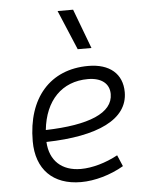

<svg xmlns="http://www.w3.org/2000/svg" viewBox="-56 -841 697 896"><g transform="rotate(-5 293.0 -392.5)"><path d="M292 -51.3C202.6 -51.3 147 -103 142.6 -190.9C384.3 -196.3 526.9 -263.7 526.9 -390.6C526.9 -476.6 467.8 -527.3 367.7 -527.3C189 -527.3 79.1 -402.3 79.1 -199.7C79.1 -67.9 156.2 9.8 287.6 9.8C352.1 9.8 426.3 -11.2 488.3 -47.4L465.8 -100.1C409.2 -69.3 345.2 -51.3 292 -51.3ZM144.5 -246.6C158.7 -383.8 238.8 -466.3 360.4 -466.3C424.3 -466.3 460.9 -436.5 460.9 -387.7C460.9 -298.8 347.2 -252 144.5 -246.6ZM325.7 -609.4H390.1L320.3 -794.9H247.6Z"/></g></svg>

Font: Cascadia Code NF Light
Style: Italic
Weight: 300
Italic angle: -10°
Monospace: yes
Designer: Aaron Bell
Foundry: Saja Typeworks
Version: Version 2404.023